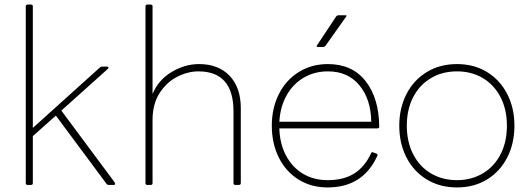

<svg xmlns="http://www.w3.org/2000/svg" viewBox="-20 -798 2323 842"><path d="M116 13H101Q93 13 93 5V-770Q93 -778 101 -778H116Q124 -778 124 -770V-237L418 -502Q422 -506 428 -506H448Q454 -506 455.5 -503Q457 -500 453 -496L249 -313L483 2Q485 6 485 8Q485 13 478 13H458Q450 13 447 8L225 -291L124 -201V5Q124 13 116 13Z M853 -517Q938 -517 987 -465.5Q1036 -414 1036 -324V5Q1036 13 1027 13H1012Q1004 13 1004 5V-309Q1004 -485 850 -485Q804 -485 757.5 -461.5Q711 -438 680 -390Q649 -342 649 -272V5Q649 13 641 13H626Q618 13 618 5V-770Q618 -778 626 -778H641Q649 -778 649 -770V-386Q675 -448 733 -482.5Q791 -517 853 -517Z M1635 -115Q1572 24 1417 24Q1344 24 1288.5 -11Q1233 -46 1202.5 -107.5Q1172 -169 1172 -247Q1172 -324 1203 -385.5Q1234 -447 1290 -482Q1346 -517 1418 -517Q1525 -517 1583.5 -442Q1642 -367 1643 -243Q1643 -235 1635 -235H1205Q1207 -167 1234.5 -115.5Q1262 -64 1309 -36Q1356 -8 1417 -8Q1488 -8 1534 -37.5Q1580 -67 1607 -125Q1610 -134 1618 -129L1629 -125Q1638 -122 1635 -115ZM1498 -725 1408 -598Q1404 -592 1395 -592H1374Q1366 -592 1370 -599L1453 -724Q1457 -731 1465 -731H1495Q1503 -731 1498 -725ZM1418 -485Q1359 -485 1312 -457.5Q1265 -430 1237 -380Q1209 -330 1205 -264H1608Q1607 -362 1556.5 -423.5Q1506 -485 1418 -485Z M1731 -247Q1731 -324 1762.5 -385.5Q1794 -447 1851.5 -482Q1909 -517 1984 -517Q2059 -517 2116 -482Q2173 -447 2204.5 -385.5Q2236 -324 2236 -247Q2236 -169 2204.5 -107.5Q2173 -46 2116 -11Q2059 24 1984 24Q1909 24 1851.5 -11Q1794 -46 1762.5 -107.5Q1731 -169 1731 -247ZM2203 -247Q2203 -318 2175 -372Q2147 -426 2097.5 -455.5Q2048 -485 1984 -485Q1920 -485 1870 -455.5Q1820 -426 1792 -372Q1764 -318 1764 -247Q1764 -176 1792 -121.5Q1820 -67 1870 -37.5Q1920 -8 1984 -8Q2048 -8 2098 -38Q2148 -68 2175.5 -122Q2203 -176 2203 -247Z"/></svg>

Font: LINE Seed JP_TTF Thin
Style: Regular
Weight: 250
Designer: LY Corporation & Fontrix & Fontworks
Version: Version 1.008